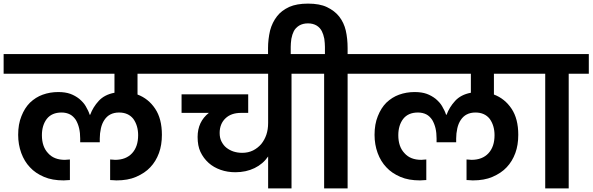

<svg xmlns="http://www.w3.org/2000/svg" viewBox="-41 -1038 3265 1058"><path d="M600.1 -43.9Q589.8 -43.9 585 -44.9Q572.8 -44.9 565.9 -45.9V-159.2Q570.8 -158.2 581.1 -158.2Q585.9 -157.2 592.8 -157.2Q653.3 -157.2 687 -193.8Q720.2 -230 720.2 -293Q720.2 -345.7 693.8 -382.8Q666 -418 615.2 -418Q587.4 -418 566.9 -407.2Q547.9 -397.5 534.2 -377Q521 -357.4 515.1 -331.1Q508.8 -303.2 508.8 -274.9V-253.9H400.9V-274.9Q400.9 -305.7 395 -331.1Q389.2 -356 377 -377Q362.8 -397.9 345.2 -407.2Q324.7 -418 297.9 -418Q244.6 -418 216.8 -382.8Q189.9 -347.2 189.9 -293Q189.9 -229.5 224.1 -193.8Q256.3 -157.2 316.9 -157.2Q324.2 -157.2 329.1 -158.2Q339.4 -158.2 344.2 -159.2V-45.9Q337.4 -44.9 326.2 -44.9Q320.3 -43.9 310.1 -43.9Q246.6 -43.9 202.1 -63Q153.8 -83.5 124 -116.2Q93.3 -148.4 76.2 -194.8Q59.1 -241.7 59.1 -294.9Q59.1 -354 77.1 -397.9Q94.7 -442.9 124 -472.2Q155.8 -502.4 193.8 -516.1Q234.4 -530.8 279.8 -530.8Q318.8 -530.8 346.2 -521Q373 -511.2 396 -493.2Q419.9 -472.7 431.2 -453.1Q447.3 -425.8 453.1 -405.8H456.1Q471.2 -447.3 502.9 -481.9Q534.7 -516.6 589.8 -526.9V-631.8H-21V-740.2H930.2V-631.8H716.8V-517.1Q776.9 -494.6 814 -439Q851.1 -383.8 851.1 -294.9Q851.1 -238.8 835 -194.8Q817.9 -148.4 787.1 -116.2Q757.8 -84.5 708 -63Q663.6 -43.9 600.1 -43.9Z M1676.8 -631.8H1565.4V0H1436.5V-175.8Q1408.7 -134.8 1361.8 -111.8Q1314.9 -88.9 1255.9 -88.9Q1212.4 -88.9 1174.8 -102.1Q1136.2 -115.7 1108.9 -140.1Q1080.1 -166 1063.5 -201.2Q1047.9 -234.4 1047.9 -283.2Q1047.9 -367.2 1109.9 -416H959.5V-518.1H1326.7V-416H1287.6Q1232.9 -416 1201.7 -386.2Q1169.4 -355.5 1169.4 -305.2Q1169.4 -277.3 1179.7 -257.8Q1190.9 -236.3 1206.5 -224.1Q1224.6 -210 1245.6 -203.1Q1268.6 -195.8 1293.5 -195.8Q1326.7 -195.8 1353.5 -209Q1379.4 -222.2 1398.4 -244.1Q1417 -267.1 1426.8 -295.9Q1436.5 -324.7 1436.5 -360.8V-631.8H888.7V-740.2H1676.8Z M1436 -772.9Q1436 -821.3 1447.3 -870.1Q1459 -914.1 1485.4 -948.2Q1509.3 -979.5 1553.2 -1000Q1594.2 -1018.1 1656.2 -1018.1Q1720.2 -1018.1 1760.3 -999Q1803.2 -978.5 1828.1 -946.8Q1854 -913.6 1864.3 -870.1Q1874.5 -825.2 1874.5 -772.9V-740.2H1985.4V-631.8H1874.5V0H1745.1V-631.8H1634.3V-740.2H1749.5V-779.8Q1749.5 -797.9 1746.1 -824.2Q1741.2 -849.1 1732.4 -866.2Q1722.7 -885.3 1704.1 -897Q1683.6 -909.2 1656.2 -909.2Q1627.9 -909.2 1607.4 -897Q1587.4 -884.3 1578.1 -866.2Q1569.3 -849.1 1564.5 -824.2Q1561 -797.9 1561 -779.8V-710.9H1436Z M2564 -43.9Q2553.7 -43.9 2548.8 -44.9Q2536.6 -44.9 2529.8 -45.9V-159.2Q2534.7 -158.2 2544.9 -158.2Q2549.8 -157.2 2556.6 -157.2Q2617.2 -157.2 2650.9 -193.8Q2684.1 -230 2684.1 -293Q2684.1 -345.7 2657.7 -382.8Q2629.9 -418 2579.1 -418Q2551.3 -418 2530.8 -407.2Q2511.7 -397.5 2498 -377Q2484.9 -357.4 2479 -331.1Q2472.7 -303.2 2472.7 -274.9V-253.9H2364.7V-274.9Q2364.7 -305.7 2358.9 -331.1Q2353 -356 2340.8 -377Q2326.7 -397.9 2309.1 -407.2Q2288.6 -418 2261.7 -418Q2208.5 -418 2180.7 -382.8Q2153.8 -347.2 2153.8 -293Q2153.8 -229.5 2188 -193.8Q2220.2 -157.2 2280.8 -157.2Q2288.1 -157.2 2293 -158.2Q2303.2 -158.2 2308.1 -159.2V-45.9Q2301.3 -44.9 2290 -44.9Q2284.2 -43.9 2273.9 -43.9Q2210.4 -43.9 2166 -63Q2117.7 -83.5 2087.9 -116.2Q2057.1 -148.4 2040 -194.8Q2022.9 -241.7 2022.9 -294.9Q2022.9 -354 2041 -397.9Q2058.6 -442.9 2087.9 -472.2Q2119.6 -502.4 2157.7 -516.1Q2198.2 -530.8 2243.7 -530.8Q2282.7 -530.8 2310.1 -521Q2336.9 -511.2 2359.9 -493.2Q2383.8 -472.7 2395 -453.1Q2411.1 -425.8 2417 -405.8H2419.9Q2435.1 -447.3 2466.8 -481.9Q2498.5 -516.6 2553.7 -526.9V-631.8H1942.9V-740.2H2894V-631.8H2680.7V-517.1Q2740.7 -494.6 2777.8 -439Q2814.9 -383.8 2814.9 -294.9Q2814.9 -238.8 2798.8 -194.8Q2781.7 -148.4 2751 -116.2Q2721.7 -84.5 2671.9 -63Q2627.4 -43.9 2564 -43.9Z M2852.5 -740.2H3203.6V-631.8H3092.8V0H2963.4V-631.8H2852.5Z"/></svg>

Font: PoppinsZ SemiBold
Style: Regular
Weight: 600
Designer: Ninad Kale (Devanagari), Jonny Pinhorn (Latin)
Foundry: Indian Type Foundry
Version: Version 3.002;FEAKit 1.0